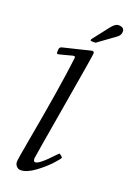

<svg xmlns="http://www.w3.org/2000/svg" viewBox="-163 -906 658 976"><g transform="rotate(20 166.0 -418.5)"><path d="M200 -726.1Q193.1 -726.1 193.1 -730.6Q193.1 -735.1 196 -738L262.9 -824Q283.4 -850.1 300.3 -850.1Q332 -850.1 332 -825.9Q332 -806.4 313 -793L230 -732.9Q229.2 -732.4 227.1 -730.5Q222.4 -726.1 219 -726.1ZM220 -681.9Q230 -681.9 230 -670.9Q230 -659.9 179.9 -366.7Q129.9 -73.5 129.9 -68.1Q129.9 -50 139.9 -50Q149.9 -50 167.1 -63.1Q184.3 -76.2 199.7 -92Q215.1 -107.9 227.7 -121Q240.2 -134 241.8 -134Q243.4 -134 251.7 -127.3Q260 -120.6 260 -118.2Q260 -115.7 251.7 -105.3Q243.4 -95 230 -80.3Q216.6 -65.7 198.1 -49.4Q179.7 -33.2 160.6 -19.3Q116.9 12.9 84 12.9Q70.1 12.9 61 2.7Q52 -7.6 52 -21.1Q52 -34.7 70.3 -135Q129.2 -460.4 147 -612.1Q148.7 -620.1 146.1 -623.5Q143.6 -627 135.1 -624.9Q126.7 -622.8 106.4 -617.2Q64.5 -606 61.3 -606Q58.1 -606 56.9 -606.4Q54 -607.2 54 -615.6Q54 -624 54.7 -630.6Q56.4 -641.8 66.9 -645Q111.3 -655 163.9 -668.5Q216.6 -681.9 220 -681.9Z"/></g></svg>

Font: Fanwood Text
Style: Italic
Weight: 400
Italic angle: -9°
Version: Version 1.101